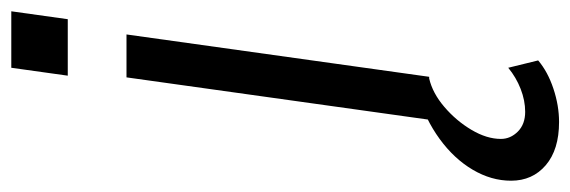

<svg xmlns="http://www.w3.org/2000/svg" viewBox="-438 -425 1010 340"><g transform="rotate(-90 67.0 -255.0)"><path d="M25 0 100 -536H176L101 0ZM103 -640 117 -740H217L203 -640ZM-83 145Q-83 110 -63.5 77Q-44 44 -9 18.5Q26 -7 70 -20H101L98 0Q72 6 47.5 27Q23 48 7 75Q-9 102 -9 127Q-9 144 4 157Q17 170 39 170Q59 170 79.5 162Q100 154 117 140L130 193Q110 210 80 220Q50 230 21 230Q-28 230 -55.5 206.5Q-83 183 -83 145Z"/></g></svg>

Font: Kosmopol Plus Jakarta Sans Italic It
Style: Regular
Weight: 400
Italic angle: -8.04999°
Designer: Gumpita Rahayu
Foundry: Tokotype
Version: Version 2.006